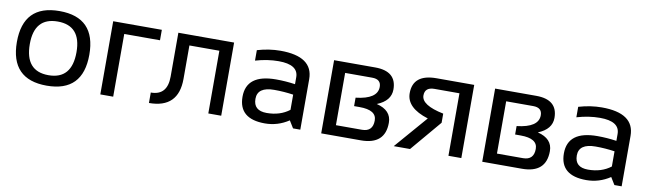

<svg xmlns="http://www.w3.org/2000/svg" viewBox="-35 -920 4475 1325"><g transform="rotate(10 2202.5 -257.0)"><path d="M48.8 -256.3Q48.8 -517.6 302.7 -517.6Q556.6 -517.6 556.6 -256.3Q556.6 4.9 302.7 4.9Q49.8 4.9 48.8 -256.3ZM302.7 -68.4Q466.3 -68.4 466.3 -258.3Q466.3 -444.3 302.7 -444.3Q139.2 -444.3 139.2 -258.3Q139.2 -68.4 302.7 -68.4Z M678.7 0V-512.7H1019.5V-439.5H769V0Z M1019.5 -73.2Q1135.3 -73.2 1135.3 -205.1V-512.7H1525.9V0H1435.5V-439.5H1225.6V-205.1Q1225.6 0 1019.5 0Z M1647.9 -154.8Q1647.9 -312.5 1856 -312.5Q1922.9 -312.5 1989.7 -302.7V-351.1Q1989.7 -439.5 1851.6 -439.5Q1772.5 -439.5 1689.5 -415V-488.3Q1772.5 -512.7 1851.6 -512.7Q2080.1 -512.7 2080.1 -353.5V0H2029.3L1998 -50.8Q1921.4 0 1831.1 0Q1647.9 0 1647.9 -154.8ZM1856 -239.3Q1738.3 -239.3 1738.3 -156.2Q1738.3 -73.2 1831.1 -73.2Q1924.8 -73.2 1989.7 -123V-229.5Q1922.9 -239.3 1856 -239.3Z M2499 -73.2Q2575.2 -73.2 2575.2 -151.4Q2575.2 -224.6 2456.5 -224.6H2417.5V-283.7Q2568.8 -300.8 2568.8 -385.7Q2568.8 -439.5 2506.3 -439.5H2316.9V-73.2ZM2226.6 0V-512.7H2514.6Q2665 -512.7 2665 -384.3Q2665 -304.7 2569.3 -266.1Q2673.8 -240.2 2673.8 -152.8Q2673.8 0 2504.4 0Z M3118.2 0V-438H2943.4Q2876 -438 2876 -380.4Q2876 -312 3032.2 -280.3V-216.3L2849.1 0H2734.9L2933.1 -229Q2779.8 -276.4 2779.8 -379.4Q2779.8 -512.7 2944.8 -512.7H3208.5V0Z M3627.4 -73.2Q3703.6 -73.2 3703.6 -151.4Q3703.6 -224.6 3585 -224.6H3545.9V-283.7Q3697.3 -300.8 3697.3 -385.7Q3697.3 -439.5 3634.8 -439.5H3445.3V-73.2ZM3355 0V-512.7H3643.1Q3793.5 -512.7 3793.5 -384.3Q3793.5 -304.7 3697.8 -266.1Q3802.2 -240.2 3802.2 -152.8Q3802.2 0 3632.8 0Z M3899.9 -154.8Q3899.9 -312.5 4107.9 -312.5Q4174.8 -312.5 4241.7 -302.7V-351.1Q4241.7 -439.5 4103.5 -439.5Q4024.4 -439.5 3941.4 -415V-488.3Q4024.4 -512.7 4103.5 -512.7Q4332 -512.7 4332 -353.5V0H4281.2L4250 -50.8Q4173.3 0 4083 0Q3899.9 0 3899.9 -154.8ZM4107.9 -239.3Q3990.2 -239.3 3990.2 -156.2Q3990.2 -73.2 4083 -73.2Q4176.8 -73.2 4241.7 -123V-229.5Q4174.8 -239.3 4107.9 -239.3Z"/></g></svg>

Font: Voltera
Style: Regular
Weight: 400
Designer: Bernd Montag
Version: Version 1.301